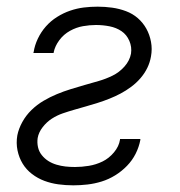

<svg xmlns="http://www.w3.org/2000/svg" viewBox="-20 -548 540 576"><path d="M200 8Q177 8 155 5Q133 2 113 -5.5Q93 -13 76 -26Q59 -39 48 -57Q37 -75 32.5 -97Q28 -119 32 -142Q36 -162 47 -182Q58 -202 74.5 -218Q91 -234 110.5 -245.5Q130 -257 150.5 -265.5Q171 -274 192 -280.5Q213 -287 234 -293Q255 -299 276 -305Q297 -311 317.5 -321Q338 -331 353.5 -348.5Q369 -366 373 -387Q376 -407 368 -425.5Q360 -444 344.5 -454.5Q329 -465 309 -469Q289 -473 268 -473Q249 -473 229 -469.5Q209 -466 190 -455.5Q171 -445 158 -427.5Q145 -410 141 -391V-389H80L81 -392Q84 -412 93.5 -432Q103 -452 117.5 -468.5Q132 -485 151 -497Q170 -509 190.5 -516Q211 -523 231.5 -525.5Q252 -528 273 -528Q295 -528 316.5 -525Q338 -522 358 -514.5Q378 -507 393.5 -493.5Q409 -480 419 -462Q429 -444 433 -422.5Q437 -401 433 -379Q430 -361 422 -344.5Q414 -328 401.5 -313.5Q389 -299 373.5 -287.5Q358 -276 342 -267.5Q326 -259 308.5 -252Q291 -245 273.5 -239.5Q256 -234 238.5 -229Q221 -224 203.5 -219Q186 -214 168.5 -208Q151 -202 135.5 -192Q120 -182 108 -166.5Q96 -151 93 -134Q91 -120 94 -106.5Q97 -93 105.5 -82.5Q114 -72 125 -65Q136 -58 149.5 -54Q163 -50 176.5 -48.5Q190 -47 205 -47Q225 -47 246.5 -50.5Q268 -54 287.5 -63.5Q307 -73 322 -91Q337 -109 340 -129V-131H401V-128Q397 -107 387 -87Q377 -67 361 -50.5Q345 -34 325.5 -22Q306 -10 285 -3.5Q264 3 242.5 5.5Q221 8 200 8Z"/></svg>

Font: Iosevka Light Oblique
Style: Regular
Weight: 300
Italic angle: -9°
Monospace: yes
Designer: Belleve Invis
Foundry: Belleve Invis
Version: Version 32.5.0; ttfautohint (v1.8.4)